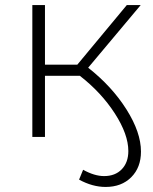

<svg xmlns="http://www.w3.org/2000/svg" viewBox="-20 -542 606 760"><path d="M480.5 -109C442.2 -169.7 391.7 -224.7 329 -274L537 -522H482L286 -286H158V-522H108V0H158V-242H296C352.7 -198 398.8 -148.3 434.5 -93C470.2 -37.7 488 12 488 56C488 86 479.3 110 462 128C444.7 146 421.3 155 392 155C366.7 155 339 146.7 309 130L293 169C328.3 188.3 363.3 198 398 198C440 198 473.8 185.2 499.5 159.5C525.2 133.8 538 100 538 58C538 7.3 518.8 -48.3 480.5 -109Z"/></svg>

Font: Montserrat Custom ExtraLight
Style: Regular
Weight: 300
Designer: Julieta Ulanovsky
Foundry: Julieta Ulanovsky
Version: Version 7.200